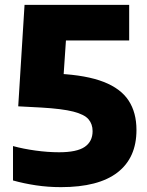

<svg xmlns="http://www.w3.org/2000/svg" viewBox="-20 -760 604 790"><path d="M231 10Q177.5 10 127.8 2.5Q78 -5 33.5 -17.5V-159Q75.5 -147.5 126.2 -140.5Q177 -133.5 223 -133.5Q296.5 -133.5 328.8 -155.8Q361 -178 361 -220.5Q361 -249.5 344.2 -269.2Q327.5 -289 281.8 -300.8Q236 -312.5 149.5 -317.5L55 -322.5L81 -740H511.5V-593.5H174L257 -677L238 -397L127 -462L221.5 -456.5Q336 -450.5 406.5 -423Q477 -395.5 509.2 -346.2Q541.5 -297 541.5 -225Q541.5 -110.5 463.2 -50.2Q385 10 231 10Z"/></svg>

Font: Encode Sans SC ExtraBold
Style: Regular
Weight: 800
Version: Version 3.002